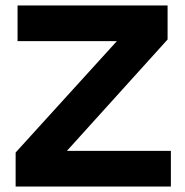

<svg xmlns="http://www.w3.org/2000/svg" viewBox="-20 -680 674 700"><path d="M603 -130H224L591 -536V-660H44V-530H406L37 -124V0H603Z"/></svg>

Font: Work Sans
Style: Bold
Weight: 700
Designer: Wei Huang
Foundry: Wei Huang
Version: Version 2.012